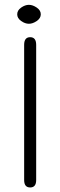

<svg xmlns="http://www.w3.org/2000/svg" viewBox="-20 -785 255 811"><path d="M52.7 -724.6Q52.7 -741.2 69.3 -752.9Q85.9 -764.6 102.1 -764.6Q118.2 -764.6 135.3 -752.9Q152.3 -741.2 152.3 -724.6Q152.3 -708 135.3 -696.3Q118.2 -684.6 102.1 -684.6Q85.9 -684.6 69.3 -696.3Q52.7 -708 52.7 -724.6ZM132.8 -24.4Q132.8 6.8 107.4 6.8Q82 6.8 82 -24.4V-595.7Q82 -627.9 107.4 -627.9Q132.8 -627.9 132.8 -595.7Z"/></svg>

Font: Jura
Style: Book
Weight: 400
Version: Version 2.5